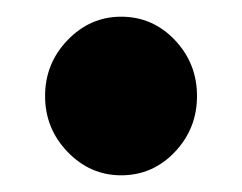

<svg xmlns="http://www.w3.org/2000/svg" viewBox="-20 -404 290 230"><path d="M125 -194Q88 -194 61 -222Q34 -250 34 -289Q34 -328 61 -356Q88 -384 125 -384Q163 -384 189.5 -356Q216 -328 216 -289Q216 -250 189.5 -222Q163 -194 125 -194Z"/></svg>

Font: Red Hat Text
Style: Bold
Weight: 700
Designer: Pentagram, MCKL
Foundry: MCKL
Version: Version 1.030